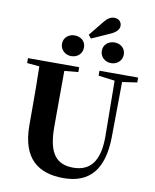

<svg xmlns="http://www.w3.org/2000/svg" viewBox="-116 -1208 1061 1315"><g transform="rotate(10 414.5 -551.0)"><path d="M324 -812C366 -812 401 -840 401 -885C401 -930 366 -956 324 -956C286 -956 248 -930 248 -885C248 -840 286 -812 324 -812ZM437 -954 562 -1010C608 -1030 622 -1053 622 -1075C622 -1101 602 -1122 573 -1122C547 -1122 526 -1111 502 -1081L418 -977ZM602 -812C641 -812 678 -840 678 -885C678 -930 641 -956 602 -956C562 -956 525 -930 525 -885C525 -840 562 -812 602 -812ZM533 -713 647 -698 651 -316C653 -135 586 -62 470 -62C355 -62 295 -129 295 -312V-406L296 -704L392 -713V-747H36V-713L122 -705C125 -605 125 -504 125 -406V-297C125 -61 245 20 417 20C595 20 692 -84 695 -314L699 -698L802 -713V-747H533Z"/></g></svg>

Font: Noto Serif CJK HK Black
Style: Regular
Weight: 900
Designer: Ryoko NISHIZUKA 西塚涼子 (kana & ideographs); Frank Grießhammer (Latin, Greek & Cyrillic); Wenlong ZHANG 张文龙 (bopomofo); San
Foundry: Adobe
Version: Version 2.001;hotconv 1.1.0;makeotfexe 2.6.0